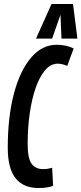

<svg xmlns="http://www.w3.org/2000/svg" viewBox="-20 -935 409 965"><path d="M173 10Q98 10 58.5 -39Q19 -88 19 -193Q19 -346 49.5 -462.5Q80 -579 135.5 -644.5Q191 -710 265 -710Q289 -710 311.5 -705Q334 -700 350 -691L318 -604Q291 -615 270 -615Q235 -615 207 -582.5Q179 -550 159.5 -494Q140 -438 129.5 -365.5Q119 -293 119 -211Q119 -140 138.5 -112.5Q158 -85 197 -85Q220 -85 242 -92L247 -1Q231 5 213 7.5Q195 10 173 10ZM161 -741 239 -915H347L369 -741H289L284 -861L242 -741Z"/></svg>

Font: Georama ExtraCondensed SemiBold
Style: Italic
Weight: 600
Width: 2
Italic angle: -9°
Designer: Jean-Baptiste Levee
Foundry: Production Type
Version: Version 1.000